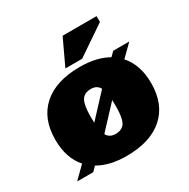

<svg xmlns="http://www.w3.org/2000/svg" viewBox="-167 -885 1036 1053"><g transform="rotate(-30 351.0 -358.5)"><path d="M34.5 0 107 -71.5Q45 -141.5 45 -257.5Q45 -391 127.2 -464Q209.5 -537 360.5 -537Q467 -537 538 -496L564.5 -522H666L593.5 -450.5Q656 -381 656 -264.5Q656 -131 573.8 -58Q491.5 15 340.5 15Q234 15 163 -26.5L136 0ZM276 -270Q276 -249 277 -232L407 -372Q391 -402 353 -402Q310.5 -402 293.2 -372.8Q276 -343.5 276 -270ZM348 -120Q391 -120 408 -149.2Q425 -178.5 425 -252Q425 -273 424 -290.5L293.5 -150.5Q309.5 -120 348 -120ZM288.5 -569 365 -732H580V-695L394.5 -569Z"/></g></svg>

Font: Newsreader Caption ExtraBold
Style: Regular
Weight: 800
Designer: Hugues Gentile
Foundry: Production Type
Version: Version 1.001